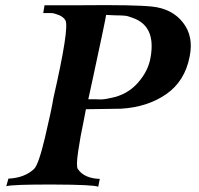

<svg xmlns="http://www.w3.org/2000/svg" viewBox="-20 -711 761 733"><path d="M704 -495Q686 -401 614.5 -351.5Q543 -302 442 -296L308 -294L298 -242Q287 -191 278.5 -134Q270 -77 277 -66Q301 -30 361 -28L355 2Q339 -6 182.5 -6.5Q26 -7 4 0L12 -29Q74 -32 110 -66Q127 -82 151.5 -185Q176 -288 184 -337Q245 -604 230 -633Q222 -647 203.5 -654Q185 -661 177 -661Q169 -661 145 -661L150 -691H151H152H153H154H155H156H157H158H159H160H161H162H163H164H165H166H167H168H169H170H171H172H173H174H175H176H177H178H179H180H181H182H183H184H185H186H187H188H189H190H191H192H193H194H195H196H197H198H199H200H201H202H203H204H205H206H207H208H209H210H211H212H213H214H215H216H217H218H219H220H221H222H223H224H225H226H227H228H229H230H231H232H233H234H235H236H237H238H239H240H241H242H243H244H245H246H247H248H249H250H251H252H253H254H255H256H257H258H259H260H261H262H263H264H265H266H267H268H269H270H271H272H273H274H275H276H277H278H279H280H281H282H283H284H285H286H295Q492 -693 560 -686Q637 -678 678.5 -625Q720 -572 704 -495ZM555 -493Q576 -612 486 -643Q477 -646 471.5 -648Q466 -650 457 -651Q448 -652 442.5 -652Q437 -652 419 -652.5Q401 -653 385 -654Q386 -654 369 -573.5Q352 -493 334.5 -412Q317 -331 317 -332Q331 -332 343.5 -332Q356 -332 359.5 -331.5Q363 -331 370 -331.5Q377 -332 382.5 -333Q388 -334 403 -337Q466 -349 506.5 -395Q547 -441 555 -493Z"/></svg>

Font: GFS Artemisia
Style: Bold Italic
Weight: 700
Italic angle: -12°
Designer: Designed by Takis Katsoulidis and George D. Matthiopoulos.
Foundry: Designed by Takis Katsoulidis and George D. Matthiopoulos.
Version: Version 1.0